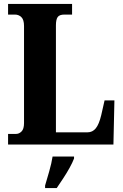

<svg xmlns="http://www.w3.org/2000/svg" viewBox="-20 -734 626 975"><path d="M21 0V-54H62Q77 -54 89.5 -66.5Q102 -79 102 -109V-602Q102 -634 88.5 -647Q75 -660 56 -660H21V-714H346V-660H307Q282 -660 273 -647.5Q264 -635 264 -605V-62H424Q450 -62 466.5 -82.5Q483 -103 494 -149L511 -224H561L556 0ZM209 208Q218 178 230 136Q242 94 247 61H356V71Q348 92 333 119Q318 146 300.5 172.5Q283 199 268 221H209Z"/></svg>

Font: Noto Serif Georgian Condensed ExtraBold
Style: Regular
Weight: 800
Width: 3
Designer: Monotype Design Team, Akaki Razmadze
Foundry: Google LLC
Version: Version 2.003; ttfautohint (v1.8.4.7-5d5b)